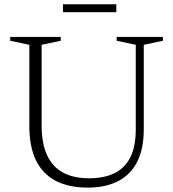

<svg xmlns="http://www.w3.org/2000/svg" viewBox="-20 -844 789 874"><path d="M598 -256V-640L511 -658.5V-676H721.5V-658.5L634.5 -640V-256Q634.5 -165.5 604 -106.5Q573.5 -47.5 516.5 -18.8Q459.5 10 380 10Q293.5 10 234.2 -20.5Q175 -51 144.2 -113.2Q113.5 -175.5 113.5 -271V-640L26.5 -658.5V-676H256.5V-658.5L169.5 -640V-273Q169.5 -193.5 193.2 -140Q217 -86.5 265 -59.5Q313 -32.5 386 -32.5Q454 -32.5 501.5 -55.8Q549 -79 573.5 -128.5Q598 -178 598 -256ZM266.5 -788.5V-824.5H509.5V-788.5Z"/></svg>

Font: Newsreader 16pt 16pt Light
Style: Regular
Weight: 300
Version: Version 1.003